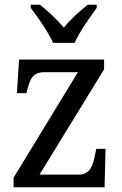

<svg xmlns="http://www.w3.org/2000/svg" viewBox="-20 -786 513 806"><path d="M203 -606H293C313 -651 358 -715 386 -753V-766H348C314 -739 275 -704 248 -670C220 -704 182 -739 148 -766H109V-753C138 -715 183 -651 203 -606ZM37 0H419L423 -161H384L379 -136C370 -88 356 -53 311 -53H146L417 -495V-536H60L51 -395H91L93 -403C106 -455 117 -483 167 -483H307L37 -40Z"/></svg>

Font: Noto Serif Devanagari SemiCondensed
Style: Regular
Weight: 400
Width: 4
Designer: Universal Thirst, Indian Type Foundry and the Monotype Design Team
Foundry: Monotype Imaging Inc.
Version: Version 2.004